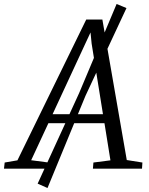

<svg xmlns="http://www.w3.org/2000/svg" viewBox="-80 -847 750 964"><path d="M-60 0 -56.5 -31 7.5 -42 353 -749H434L556.5 -43.5L635 -31L633 0H386.5L389 -31L474.5 -42L444.5 -228.5H163L76.5 -42.5L164 -31L161 0ZM184 -273.5H437L380 -628.5L374.5 -684L350.5 -632.5ZM109 75 317 -379 505.5 -827 555 -806.5 349 -365.5 158.5 97Z"/></svg>

Font: Merriweather 48pt Light
Style: Italic
Weight: 300
Italic angle: -7.8°
Version: Version 2.101